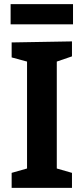

<svg xmlns="http://www.w3.org/2000/svg" viewBox="-20 -903 402 923"><path d="M326 -632 253 -607V-93L326 -72V0H36V-72L110 -93V-607L36 -627V-699L326 -704ZM331 -883V-786H31V-883Z"/></svg>

Font: Bitter
Style: Bold
Weight: 700
Designer: Sol Matas, and Bitter project Authors
Foundry: Sol Matas
Version: Version 2.001